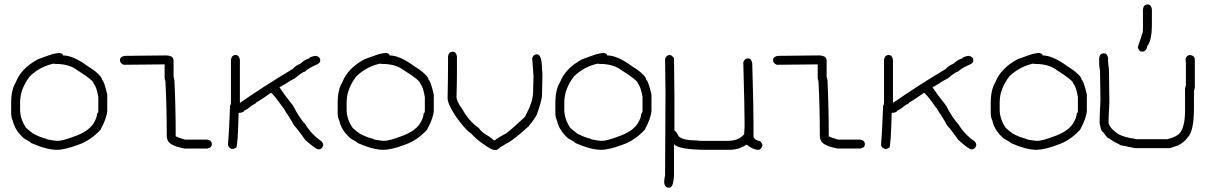

<svg xmlns="http://www.w3.org/2000/svg" viewBox="-20 -698 5540 882"><path d="M252 -455.1Q269.5 -452.1 269.5 -443.4Q316.4 -443.4 384.8 -392.6Q414.1 -375 429.7 -359.4Q447.8 -344.2 449.2 -330.1Q457 -330.1 472.7 -263.7V-189.5Q470.7 -154.8 441.4 -101.6Q395 -51.8 339.8 -33.2Q278.3 -9.8 240.2 -9.8Q194.8 -9.8 123 -41Q123 -44.4 89.8 -62.5Q47.4 -100.6 39.1 -142.6Q31.2 -158.2 31.2 -179.7V-224.6Q31.2 -286.6 52.7 -320.3Q76.7 -383.8 154.3 -425.8Q222.7 -451.2 228.5 -451.2ZM72.3 -228.5V-195.3Q72.3 -154.3 95.7 -117.2Q95.7 -111.8 132.8 -84Q166 -66.4 193.4 -60.5Q193.4 -56.2 242.2 -50.8Q267.1 -50.8 318.4 -70.3Q382.8 -91.8 408.2 -128.9Q425.8 -156.7 425.8 -175.8Q431.6 -180.2 431.6 -189.5V-252Q424.3 -298.3 410.2 -314.5Q410.2 -328.6 335.9 -375Q297.9 -404.3 236.3 -404.3H230.5Q228.5 -404.3 228.5 -406.2Q165.5 -393.6 117.2 -347.7Q72.3 -289.1 72.3 -228.5Z M740.2 -443.4Q777.3 -443.4 777.3 -419.9V-345.7Q781.2 -332 781.2 -330.1Q787.1 -207 787.1 -72.3Q797.4 -65.9 830.1 -56.6H931.6Q953.1 -53.2 953.1 -35.2Q953.1 -19.5 931.6 -15.6H828.1Q771 -25.9 753.9 -46.9Q746.1 -59.1 746.1 -74.2Q746.1 -201.2 740.2 -318.4V-322.3Q736.3 -335.9 736.3 -337.9V-402.3Q598.6 -400.4 548.8 -400.4Q531.2 -406.7 531.2 -421.9Q531.2 -437.5 552.7 -441.4Q590.8 -441.4 740.2 -443.4Z M1062.5 -445.3Q1078.1 -445.3 1082 -423.8V-226.6H1084Q1198.7 -306.2 1324.2 -380.9Q1336.9 -396 1361.3 -406.2Q1379.4 -424.3 1400.4 -429.7Q1400.4 -436 1427.7 -441.4H1429.7Q1451.2 -438 1451.2 -419.9Q1451.2 -405.8 1423.8 -396.5Q1394 -382.3 1380.9 -369.1Q1371.1 -369.1 1334 -337.9Q1313 -328.1 1291 -312.5L1263.7 -296.9Q1286.1 -262.7 1326.2 -212.9Q1354.5 -156.7 1382.8 -127Q1411.1 -80.1 1457 -48.8Q1464.8 -40.5 1464.8 -29.3Q1458.5 -11.7 1443.4 -11.7Q1431.2 -11.7 1382.8 -54.7Q1349.6 -101.6 1330.1 -123Q1330.1 -125.5 1298.8 -175.8Q1296.4 -175.8 1283.2 -201.2Q1280.3 -201.2 1263.7 -226.6Q1230 -271.5 1224.6 -271.5Q1172.9 -235.4 1156.2 -226.6Q1155.8 -222.2 1138.7 -214.8Q1114.7 -194.3 1101.6 -189.5Q1101.6 -183.6 1084 -179.7H1076.2Q1072.3 -19.5 1064.5 -19.5Q1054.7 -13.7 1048.8 -13.7Q1033.7 -13.7 1027.3 -31.2Q1031.2 -71.3 1037.1 -214.8Q1041 -214.8 1041 -228.5V-423.8Q1044.4 -445.3 1062.5 -445.3Z M1752 -455.1Q1769.5 -452.1 1769.5 -443.4Q1816.4 -443.4 1884.8 -392.6Q1914.1 -375 1929.7 -359.4Q1947.8 -344.2 1949.2 -330.1Q1957 -330.1 1972.7 -263.7V-189.5Q1970.7 -154.8 1941.4 -101.6Q1895 -51.8 1839.8 -33.2Q1778.3 -9.8 1740.2 -9.8Q1694.8 -9.8 1623 -41Q1623 -44.4 1589.8 -62.5Q1547.4 -100.6 1539.1 -142.6Q1531.2 -158.2 1531.2 -179.7V-224.6Q1531.2 -286.6 1552.7 -320.3Q1576.7 -383.8 1654.3 -425.8Q1722.7 -451.2 1728.5 -451.2ZM1572.3 -228.5V-195.3Q1572.3 -154.3 1595.7 -117.2Q1595.7 -111.8 1632.8 -84Q1666 -66.4 1693.4 -60.5Q1693.4 -56.2 1742.2 -50.8Q1767.1 -50.8 1818.4 -70.3Q1882.8 -91.8 1908.2 -128.9Q1925.8 -156.7 1925.8 -175.8Q1931.6 -180.2 1931.6 -189.5V-252Q1924.3 -298.3 1910.2 -314.5Q1910.2 -328.6 1835.9 -375Q1797.9 -404.3 1736.3 -404.3H1730.5Q1728.5 -404.3 1728.5 -406.2Q1665.5 -393.6 1617.2 -347.7Q1572.3 -289.1 1572.3 -228.5Z M2059.6 -460.4Q2075.2 -460.4 2079.1 -439V-360.8Q2079.1 -321.3 2077.1 -253.4Q2077.1 -232.4 2102.5 -198.7Q2133.3 -142.1 2178.7 -110.8Q2194.8 -87.4 2225.6 -71.8L2251 -52.2Q2271.5 -68.4 2305.7 -85.4Q2342.8 -114.7 2391.6 -161.6Q2417 -210.4 2417 -218.3Q2424.3 -231.4 2428.7 -267.1Q2428.7 -281.7 2430.7 -349.1L2424.8 -431.2Q2431.2 -448.7 2446.3 -448.7Q2469.7 -448.7 2469.7 -380.4Q2471.7 -367.7 2471.7 -355Q2469.7 -280.8 2469.7 -255.4Q2465.8 -226.1 2444.3 -167.5Q2423.8 -135.3 2407.2 -116.7Q2344.2 -59.6 2311.5 -40.5Q2307.1 -40.5 2288.1 -26.9Q2284.7 -26.9 2262.7 -9.3H2249Q2232.9 -12.2 2200.2 -36.6Q2172.4 -54.2 2143.6 -85.4Q2116.2 -103 2075.2 -161.6Q2036.1 -218.8 2036.1 -247.6Q2038.1 -339.8 2038.1 -392.1V-439Q2041.5 -460.4 2059.6 -460.4Z M2752 -455.1Q2769.5 -452.1 2769.5 -443.4Q2816.4 -443.4 2884.8 -392.6Q2914.1 -375 2929.7 -359.4Q2947.8 -344.2 2949.2 -330.1Q2957 -330.1 2972.7 -263.7V-189.5Q2970.7 -154.8 2941.4 -101.6Q2895 -51.8 2839.8 -33.2Q2778.3 -9.8 2740.2 -9.8Q2694.8 -9.8 2623 -41Q2623 -44.4 2589.8 -62.5Q2547.4 -100.6 2539.1 -142.6Q2531.2 -158.2 2531.2 -179.7V-224.6Q2531.2 -286.6 2552.7 -320.3Q2576.7 -383.8 2654.3 -425.8Q2722.7 -451.2 2728.5 -451.2ZM2572.3 -228.5V-195.3Q2572.3 -154.3 2595.7 -117.2Q2595.7 -111.8 2632.8 -84Q2666 -66.4 2693.4 -60.5Q2693.4 -56.2 2742.2 -50.8Q2767.1 -50.8 2818.4 -70.3Q2882.8 -91.8 2908.2 -128.9Q2925.8 -156.7 2925.8 -175.8Q2931.6 -180.2 2931.6 -189.5V-252Q2924.3 -298.3 2910.2 -314.5Q2910.2 -328.6 2835.9 -375Q2797.9 -404.3 2736.3 -404.3H2730.5Q2728.5 -404.3 2728.5 -406.2Q2665.5 -393.6 2617.2 -347.7Q2572.3 -289.1 2572.3 -228.5Z M3056.6 -445.3Q3066.4 -445.3 3076.2 -429.7Q3078.1 -317.4 3078.1 -253.9V-97.7Q3084.5 -97.7 3097.7 -72.3Q3114.7 -52.7 3183.6 -52.7Q3183.6 -50.8 3224.6 -50.8H3320.3Q3375.5 -50.8 3398.4 -82Q3400.4 -105 3400.4 -115.2V-140.6Q3400.4 -192.4 3394.5 -412.1Q3400.9 -429.7 3416 -429.7Q3431.6 -429.7 3435.5 -408.2Q3441.4 -212.4 3441.4 -128.9V-72.3Q3441.4 -56.2 3472.7 -48.8Q3482.4 -37.6 3482.4 -29.3Q3476.6 -9.8 3462.9 -9.8Q3440.4 -9.8 3410.2 -33.2H3408.2Q3375 -9.8 3330.1 -9.8H3228.5Q3100.1 -9.8 3076.2 -35.2V107.4Q3073.7 164.1 3054.7 164.1H3050.8Q3035.2 164.1 3031.2 142.6V136.7Q3031.2 126 3035.2 107.4Q3037.1 -200.7 3037.1 -269.5Q3037.1 -293.5 3035.2 -427.7Q3041.5 -445.3 3056.6 -445.3Z M3740.2 -443.4Q3777.3 -443.4 3777.3 -419.9V-345.7Q3781.2 -332 3781.2 -330.1Q3787.1 -207 3787.1 -72.3Q3797.4 -65.9 3830.1 -56.6H3931.6Q3953.1 -53.2 3953.1 -35.2Q3953.1 -19.5 3931.6 -15.6H3828.1Q3771 -25.9 3753.9 -46.9Q3746.1 -59.1 3746.1 -74.2Q3746.1 -201.2 3740.2 -318.4V-322.3Q3736.3 -335.9 3736.3 -337.9V-402.3Q3598.6 -400.4 3548.8 -400.4Q3531.2 -406.7 3531.2 -421.9Q3531.2 -437.5 3552.7 -441.4Q3590.8 -441.4 3740.2 -443.4Z M4062.5 -445.3Q4078.1 -445.3 4082 -423.8V-226.6H4084Q4198.7 -306.2 4324.2 -380.9Q4336.9 -396 4361.3 -406.2Q4379.4 -424.3 4400.4 -429.7Q4400.4 -436 4427.7 -441.4H4429.7Q4451.2 -438 4451.2 -419.9Q4451.2 -405.8 4423.8 -396.5Q4394 -382.3 4380.9 -369.1Q4371.1 -369.1 4334 -337.9Q4313 -328.1 4291 -312.5L4263.7 -296.9Q4286.1 -262.7 4326.2 -212.9Q4354.5 -156.7 4382.8 -127Q4411.1 -80.1 4457 -48.8Q4464.8 -40.5 4464.8 -29.3Q4458.5 -11.7 4443.4 -11.7Q4431.2 -11.7 4382.8 -54.7Q4349.6 -101.6 4330.1 -123Q4330.1 -125.5 4298.8 -175.8Q4296.4 -175.8 4283.2 -201.2Q4280.3 -201.2 4263.7 -226.6Q4230 -271.5 4224.6 -271.5Q4172.9 -235.4 4156.2 -226.6Q4155.8 -222.2 4138.7 -214.8Q4114.7 -194.3 4101.6 -189.5Q4101.6 -183.6 4084 -179.7H4076.2Q4072.3 -19.5 4064.5 -19.5Q4054.7 -13.7 4048.8 -13.7Q4033.7 -13.7 4027.3 -31.2Q4031.2 -71.3 4037.1 -214.8Q4041 -214.8 4041 -228.5V-423.8Q4044.4 -445.3 4062.5 -445.3Z M4752 -455.1Q4769.5 -452.1 4769.5 -443.4Q4816.4 -443.4 4884.8 -392.6Q4914.1 -375 4929.7 -359.4Q4947.8 -344.2 4949.2 -330.1Q4957 -330.1 4972.7 -263.7V-189.5Q4970.7 -154.8 4941.4 -101.6Q4895 -51.8 4839.8 -33.2Q4778.3 -9.8 4740.2 -9.8Q4694.8 -9.8 4623 -41Q4623 -44.4 4589.8 -62.5Q4547.4 -100.6 4539.1 -142.6Q4531.2 -158.2 4531.2 -179.7V-224.6Q4531.2 -286.6 4552.7 -320.3Q4576.7 -383.8 4654.3 -425.8Q4722.7 -451.2 4728.5 -451.2ZM4572.3 -228.5V-195.3Q4572.3 -154.3 4595.7 -117.2Q4595.7 -111.8 4632.8 -84Q4666 -66.4 4693.4 -60.5Q4693.4 -56.2 4742.2 -50.8Q4767.1 -50.8 4818.4 -70.3Q4882.8 -91.8 4908.2 -128.9Q4925.8 -156.7 4925.8 -175.8Q4931.6 -180.2 4931.6 -189.5V-252Q4924.3 -298.3 4910.2 -314.5Q4910.2 -328.6 4835.9 -375Q4797.9 -404.3 4736.3 -404.3H4730.5Q4728.5 -404.3 4728.5 -406.2Q4665.5 -393.6 4617.2 -347.7Q4572.3 -289.1 4572.3 -228.5Z M5050.8 -453.1Q5066.4 -453.1 5070.3 -431.6V-418Q5070.3 -406.7 5074.2 -378.9Q5074.2 -349.6 5076.2 -228.5Q5072.3 -160.6 5072.3 -134.8Q5076.7 -109.4 5117.2 -82Q5147 -66.4 5193.4 -60.5Q5196.8 -58.6 5201.2 -58.6H5341.8Q5385.7 -68.4 5402.3 -89.8Q5423.8 -120.1 5423.8 -191.4V-291Q5423.8 -293 5427.7 -306.6V-406.2Q5427.7 -414.6 5425.8 -427.7Q5432.1 -445.3 5447.3 -445.3Q5468.8 -441.9 5468.8 -423.8V-294.9Q5468.8 -293 5464.8 -279.3V-203.1Q5464.8 -94.2 5435.5 -66.4Q5421.4 -45.4 5390.6 -29.3Q5387.7 -29.3 5355.5 -17.6H5193.4L5127 -31.2Q5126 -33.2 5097.7 -46.9L5070.3 -64.5Q5066.4 -64.5 5046.9 -91.8Q5038.6 -91.8 5031.2 -132.8Q5031.2 -164.1 5035.2 -238.3Q5033.2 -340.3 5033.2 -373Q5029.3 -395.5 5029.3 -404.3V-431.6Q5032.7 -453.1 5050.8 -453.1ZM5252 -677.7Q5267.6 -677.7 5271.5 -656.2V-587.9Q5271.5 -510.7 5250 -486.3Q5246.6 -460.9 5226.6 -460.9Q5210.9 -460.9 5207 -482.4Q5226.6 -538.1 5226.6 -543Q5230.5 -543 5230.5 -566.4V-656.2Q5233.9 -677.7 5252 -677.7Z"/></svg>

Font: CEF Fonts CJK Mono
Style: Regular
Weight: 400
Designer: PartyBoss (派对大魔王)
Version: Release 2.25